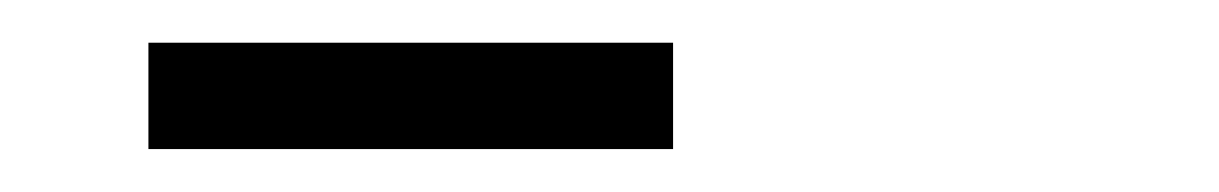

<svg xmlns="http://www.w3.org/2000/svg" viewBox="-20 -615 565 89"><path d="M48.8 -595.2H292V-545.9H48.8Z"/></svg>

Font: Halibut
Style: Regular
Weight: 400
Designer: Matteo Maggi
Foundry: Collletttivo
Version: Version 3.080 | FøM Fix